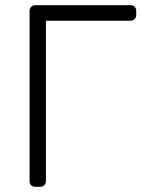

<svg xmlns="http://www.w3.org/2000/svg" viewBox="-20 -720 545 740"><path d="M116 0Q106 0 100 -6Q94 -12 94 -22V-677Q94 -687 100 -693.5Q106 -700 116 -700H482Q493 -700 499 -694Q505 -688 505 -677V-662Q505 -652 498.5 -646Q492 -640 482 -640H157V-22Q157 -12 150.5 -6Q144 0 134 0Z"/></svg>

Font: Rubik AZ
Style: Regular
Weight: 300
Designer: Hubert and Fischer
Foundry: Hubert & Fischer
Version: Version 2.000